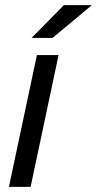

<svg xmlns="http://www.w3.org/2000/svg" viewBox="-20 -724 376 744"><path d="M123 -510.7H207L98.6 0H14.6ZM227.5 -704.1H335.9L183.6 -577.1H102.5Z"/></svg>

Font: Dinish Expanded
Style: Italic
Weight: 400
Width: 7
Italic angle: -12°
Designer: Charles Nix
Foundry: Playbeing
Version: Version 2.005; ttfautohint (v1.8.3)